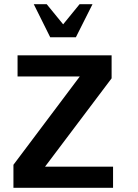

<svg xmlns="http://www.w3.org/2000/svg" viewBox="-20 -893 658 913"><path d="M43.9 0V-109.4L359.4 -529.3H63.5V-629.9H510.7V-520.5L194.3 -100.6H517.6V0ZM218.8 -715.8 140.6 -873H202.1L280.3 -777.3L358.4 -873H419.9L340.8 -715.8Z"/></svg>

Font: Padauk Book
Style: Bold
Weight: 700
Designer: Debbi Hosken, Becca Hirsbrunner Spalinger
Foundry: SIL International
Version: Version 5.000